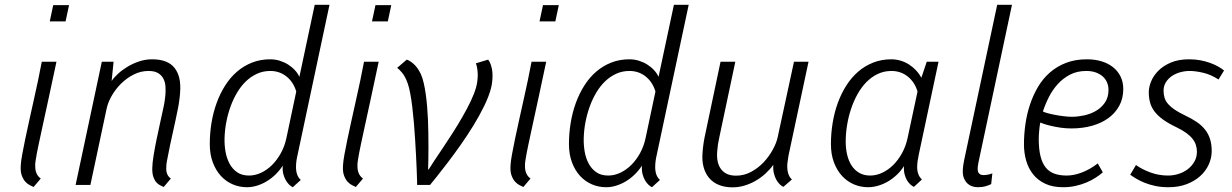

<svg xmlns="http://www.w3.org/2000/svg" viewBox="-20 -782 5211 812"><path d="M131.8 -110.4Q130.4 -101.6 129.6 -95.5Q128.9 -89.4 128.9 -87.9Q128.9 -81.1 129.2 -73.2Q129.4 -65.4 131.6 -57.1Q133.8 -48.8 138.7 -41Q143.6 -33.2 152.3 -26.9L122.1 8.8Q116.7 5.9 106.9 1.5Q97.2 -2.9 87.9 -12.7Q78.6 -22.5 72.3 -39.3Q65.9 -56.2 67.9 -84Q68.8 -100.6 74 -129.2Q79.1 -157.7 86.7 -193.8Q94.2 -230 103.5 -271.7Q112.8 -313.5 122.3 -356.4Q131.8 -399.4 140.9 -441.7Q149.9 -483.9 156.7 -521H218.8Q199.7 -430.7 185.3 -364.5Q170.9 -298.3 160.4 -250Q149.9 -201.7 142.8 -168.2Q135.7 -134.8 131.8 -110.4ZM257.3 -691.4H190.4L205.1 -760.3H272Z M624 -71.8Q624.5 -92.8 629.6 -124.8Q634.8 -156.7 642.1 -192.1Q649.4 -227.5 657.2 -262.7Q665 -297.9 670.9 -325.7Q674.8 -342.8 676.3 -354.2Q677.7 -365.7 679.2 -377.4Q681.2 -398.4 679.7 -417.2Q678.2 -436 670.4 -450.4Q662.6 -464.8 647.7 -473.4Q632.8 -481.9 607.9 -481.9Q575.2 -481.9 545.4 -466.8Q515.6 -451.7 491.9 -428.2Q468.3 -404.8 452.1 -376.2Q436 -347.7 430.7 -321.3L362.3 0H299.8L410.6 -521H460.4L452.1 -439.5Q461.4 -453.6 478.8 -469.7Q496.1 -485.8 518.8 -499.5Q541.5 -513.2 568.1 -522.2Q594.7 -531.2 623.5 -531.2Q689.5 -531.2 718.3 -494.6Q747.1 -458 741.7 -391.6Q741.2 -383.3 740.5 -376.2Q739.7 -369.1 738.8 -361.8Q737.8 -354.5 736.6 -346.2Q735.4 -337.9 733.4 -327.1Q728 -299.8 722.4 -273.9Q716.8 -248 711.2 -222.7Q705.6 -197.3 700 -171.6Q694.3 -146 689.5 -119.1Q689 -116.2 688 -111.3Q687 -106.4 686 -101.1Q685.1 -95.7 684.3 -90.8Q683.6 -85.9 683.6 -83.5Q683.1 -74.7 683.1 -66.7Q683.1 -58.6 685.1 -51.8Q687 -44.9 690.9 -38.6Q694.8 -32.2 702.6 -26.9L672.4 8.8Q666 5.9 657.5 1.7Q648.9 -2.4 641.4 -10.7Q633.8 -19 628.7 -33.4Q623.5 -47.9 624 -71.8Z M1175.8 -81.5Q1162.6 -61 1145.3 -44.2Q1127.9 -27.3 1108.2 -15.4Q1088.4 -3.4 1066.9 3.2Q1045.4 9.8 1024.4 9.8Q992.7 9.8 964.1 -2.4Q935.5 -14.6 914.1 -38.1Q892.6 -61.5 879.9 -95.5Q867.2 -129.4 867.2 -172.4Q867.2 -218.3 874.5 -262.7Q881.8 -307.1 896.5 -347.2Q911.1 -387.2 932.6 -420.9Q954.1 -454.6 982.4 -479Q1010.7 -503.4 1045.9 -517.3Q1081.1 -531.2 1122.6 -531.2Q1143.1 -531.2 1162.4 -525.4Q1181.6 -519.5 1198 -509.3Q1214.4 -499 1226.8 -485.6Q1239.3 -472.2 1246.1 -457L1311 -761.7H1373.5L1239.3 -130.9Q1231.9 -100.1 1231.9 -78.6Q1231.4 -60.5 1236.1 -45.9Q1240.7 -31.2 1252 -21L1218.3 9.8Q1211.4 6.8 1203.6 -0.5Q1195.8 -7.8 1189 -19.3Q1182.1 -30.8 1178.2 -46.1Q1174.3 -61.5 1175.8 -81.5ZM1123 -481.9Q1092.8 -481.9 1067.1 -470.2Q1041.5 -458.5 1020.5 -438.5Q999.5 -418.5 983.2 -391.1Q966.8 -363.8 955.3 -332.3Q943.8 -300.8 937.3 -266.8Q930.7 -232.9 929.7 -199.2Q928.7 -169.9 933.6 -141.4Q938.5 -112.8 950.7 -90.1Q962.9 -67.4 982.9 -53.5Q1002.9 -39.6 1033.2 -39.6Q1059.1 -39.6 1084.5 -51.5Q1109.9 -63.5 1131.1 -84.7Q1152.3 -106 1168.2 -135Q1184.1 -164.1 1191.4 -198.7L1232.9 -395Q1221.2 -434.6 1191.9 -458.3Q1162.6 -481.9 1123 -481.9Z M1494.6 -110.4Q1493.2 -101.6 1492.4 -95.5Q1491.7 -89.4 1491.7 -87.9Q1491.7 -81.1 1491.9 -73.2Q1492.2 -65.4 1494.4 -57.1Q1496.6 -48.8 1501.5 -41Q1506.3 -33.2 1515.1 -26.9L1484.9 8.8Q1479.5 5.9 1469.7 1.5Q1460 -2.9 1450.7 -12.7Q1441.4 -22.5 1435.1 -39.3Q1428.7 -56.2 1430.7 -84Q1431.6 -100.6 1436.8 -129.2Q1441.9 -157.7 1449.5 -193.8Q1457 -230 1466.3 -271.7Q1475.6 -313.5 1485.1 -356.4Q1494.6 -399.4 1503.7 -441.7Q1512.7 -483.9 1519.5 -521H1581.5Q1562.5 -430.7 1548.1 -364.5Q1533.7 -298.3 1523.2 -250Q1512.7 -201.7 1505.6 -168.2Q1498.5 -134.8 1494.6 -110.4ZM1620.1 -691.4H1553.2L1567.9 -760.3H1634.8Z M1759.3 -469.7Q1766.6 -454.1 1771.7 -432.1Q1776.9 -410.2 1780.5 -384.5Q1784.2 -358.9 1786.4 -330.8Q1788.6 -302.7 1790 -274.9Q1791 -249.5 1791.5 -219Q1792 -188.5 1792 -159.2Q1792 -129.9 1791.5 -104.7Q1791 -79.6 1790.5 -65.4H1793Q1800.8 -78.6 1816.7 -102.3Q1832.5 -126 1852.5 -155.8Q1872.6 -185.5 1894.3 -219.5Q1916 -253.4 1935.5 -287.4Q1955.1 -321.3 1970.5 -353.5Q1985.8 -385.7 1993.2 -411.6Q1997.1 -425.3 1998.8 -439.7Q2000.5 -454.1 2000.5 -463.9Q2000.5 -476.6 1998.5 -490.5Q1996.6 -504.4 1992.7 -514.2L2044.4 -529.8Q2046.4 -527.3 2049.6 -522Q2052.7 -516.6 2055.7 -508.3Q2058.6 -500 2060.8 -488.5Q2063 -477.1 2063 -462.4Q2063 -451.2 2061.5 -436.5Q2060.1 -421.9 2056.2 -407.7Q2047.4 -374 2027.6 -333.5Q2007.8 -293 1982.2 -251.2Q1956.5 -209.5 1928 -168.9Q1899.4 -128.4 1873.5 -94.5Q1847.7 -60.5 1827.6 -35.6Q1807.6 -10.7 1798.8 0H1744.1Q1744.1 -4.4 1743.7 -21.7Q1743.2 -39.1 1742.2 -65.2Q1741.2 -91.3 1739.5 -124Q1737.8 -156.7 1735.6 -191.9Q1733.4 -227.1 1730.5 -262.5Q1727.5 -297.9 1723.6 -329.8Q1719.7 -361.8 1714.8 -387.7Q1710 -413.6 1704.1 -429.7Q1693.8 -458.5 1680.9 -473.9Q1668 -489.3 1659.7 -495.1L1700.2 -529.8Q1712.4 -526.4 1729.2 -511.7Q1746.1 -497.1 1759.3 -469.7Z M2203.1 -110.4Q2201.7 -101.6 2200.9 -95.5Q2200.2 -89.4 2200.2 -87.9Q2200.2 -81.1 2200.4 -73.2Q2200.7 -65.4 2202.9 -57.1Q2205.1 -48.8 2210 -41Q2214.8 -33.2 2223.6 -26.9L2193.4 8.8Q2188 5.9 2178.2 1.5Q2168.5 -2.9 2159.2 -12.7Q2149.9 -22.5 2143.6 -39.3Q2137.2 -56.2 2139.2 -84Q2140.1 -100.6 2145.3 -129.2Q2150.4 -157.7 2158 -193.8Q2165.5 -230 2174.8 -271.7Q2184.1 -313.5 2193.6 -356.4Q2203.1 -399.4 2212.2 -441.7Q2221.2 -483.9 2228 -521H2290Q2271 -430.7 2256.6 -364.5Q2242.2 -298.3 2231.7 -250Q2221.2 -201.7 2214.1 -168.2Q2207 -134.8 2203.1 -110.4ZM2328.6 -691.4H2261.7L2276.4 -760.3H2343.3Z M2694.8 -81.5Q2681.6 -61 2664.3 -44.2Q2647 -27.3 2627.2 -15.4Q2607.4 -3.4 2585.9 3.2Q2564.5 9.8 2543.5 9.8Q2511.7 9.8 2483.2 -2.4Q2454.6 -14.6 2433.1 -38.1Q2411.6 -61.5 2398.9 -95.5Q2386.2 -129.4 2386.2 -172.4Q2386.2 -218.3 2393.6 -262.7Q2400.9 -307.1 2415.5 -347.2Q2430.2 -387.2 2451.7 -420.9Q2473.1 -454.6 2501.5 -479Q2529.8 -503.4 2564.9 -517.3Q2600.1 -531.2 2641.6 -531.2Q2662.1 -531.2 2681.4 -525.4Q2700.7 -519.5 2717 -509.3Q2733.4 -499 2745.8 -485.6Q2758.3 -472.2 2765.1 -457L2830.1 -761.7H2892.6L2758.3 -130.9Q2751 -100.1 2751 -78.6Q2750.5 -60.5 2755.1 -45.9Q2759.8 -31.2 2771 -21L2737.3 9.8Q2730.5 6.8 2722.7 -0.5Q2714.8 -7.8 2708 -19.3Q2701.2 -30.8 2697.3 -46.1Q2693.4 -61.5 2694.8 -81.5ZM2642.1 -481.9Q2611.8 -481.9 2586.2 -470.2Q2560.5 -458.5 2539.6 -438.5Q2518.6 -418.5 2502.2 -391.1Q2485.8 -363.8 2474.4 -332.3Q2462.9 -300.8 2456.3 -266.8Q2449.7 -232.9 2448.7 -199.2Q2447.8 -169.9 2452.6 -141.4Q2457.5 -112.8 2469.7 -90.1Q2481.9 -67.4 2502 -53.5Q2522 -39.6 2552.2 -39.6Q2578.1 -39.6 2603.5 -51.5Q2628.9 -63.5 2650.1 -84.7Q2671.4 -106 2687.3 -135Q2703.1 -164.1 2710.4 -198.7L2752 -395Q2740.2 -434.6 2710.9 -458.3Q2681.6 -481.9 2642.1 -481.9Z M3250.5 -85Q3236.8 -65.9 3218 -48.6Q3199.2 -31.2 3176.8 -18.1Q3154.3 -4.9 3129.2 2.7Q3104 10.3 3078.1 10.3Q3044.9 10.3 3020 0Q2995.1 -10.3 2979 -29.3Q2962.9 -48.3 2955.6 -75.4Q2948.2 -102.5 2951.2 -136.7Q2951.7 -144.5 2952.4 -151.6Q2953.1 -158.7 2954.1 -166Q2955.1 -173.3 2956.3 -181.4Q2957.5 -189.5 2959.5 -199.7L3027.3 -521H3089.8L3022 -200.7Q3018.1 -183.1 3016.4 -171.4Q3014.6 -159.7 3013.7 -147Q3011.2 -125.5 3013.9 -106.2Q3016.6 -86.9 3025.9 -71.8Q3035.2 -56.6 3051.5 -47.9Q3067.9 -39.1 3092.8 -39.1Q3127 -39.1 3156.7 -55.2Q3186.5 -71.3 3209.5 -95.7Q3232.4 -120.1 3248 -148.7Q3263.7 -177.2 3269 -202.1L3337.9 -521H3399.4L3315.4 -127Q3314.5 -124 3313.7 -117.9Q3313 -111.8 3312 -105.2Q3311 -98.6 3310.3 -93.3Q3309.6 -87.9 3309.6 -85.9Q3308.6 -65.4 3313.2 -49.3Q3317.9 -33.2 3329.1 -22.9L3293 8.3Q3286.1 5.4 3278.1 -2.2Q3270 -9.8 3263.4 -21.5Q3256.8 -33.2 3252.9 -49.1Q3249 -64.9 3250.5 -85Z M3750 -481.9Q3718.8 -481.9 3692.1 -469.2Q3665.5 -456.5 3644 -434.6Q3622.6 -412.6 3606.2 -383.1Q3589.8 -353.5 3578.9 -320.3Q3567.9 -287.1 3562.3 -252Q3556.6 -216.8 3556.6 -183.1Q3556.6 -153.8 3562.7 -127.7Q3568.8 -101.6 3581.5 -82Q3594.2 -62.5 3613.8 -51Q3633.3 -39.6 3660.2 -39.6Q3686 -39.6 3711.4 -51.5Q3736.8 -63.5 3758.1 -84.7Q3779.3 -106 3795.2 -135Q3811 -164.1 3818.4 -198.7L3860.4 -395Q3848.6 -434.6 3819.1 -458.3Q3789.6 -481.9 3750 -481.9ZM3494.1 -172.4Q3494.1 -218.3 3501.5 -262.7Q3508.8 -307.1 3523.4 -347.2Q3538.1 -387.2 3559.6 -420.9Q3581.1 -454.6 3609.4 -479Q3637.7 -503.4 3672.9 -517.3Q3708 -531.2 3749.5 -531.2Q3769.5 -531.2 3788.3 -525.6Q3807.1 -520 3823.5 -509.8Q3839.8 -499.5 3853.5 -485.1Q3867.2 -470.7 3876.5 -453.1L3899.4 -521H3949.2L3866.2 -130.9Q3859.4 -100.1 3858.9 -78.6Q3857.9 -42.5 3878.9 -22.9L3845.2 8.3Q3838.4 5.4 3830.6 -1.5Q3822.8 -8.3 3816.2 -19Q3809.6 -29.8 3805.7 -44.7Q3801.8 -59.6 3803.2 -79.6Q3790 -59.1 3772.5 -42.5Q3754.9 -25.9 3735.1 -14.4Q3715.3 -2.9 3693.8 3.4Q3672.4 9.8 3651.4 9.8Q3619.6 9.8 3591.1 -2.4Q3562.5 -14.6 3541 -38.1Q3519.5 -61.5 3506.8 -95.5Q3494.1 -129.4 3494.1 -172.4Z M4197.3 -761.7H4259.8L4120.1 -104.5Q4119.1 -100.6 4118.2 -95.7Q4117.2 -90.8 4116.5 -85.9Q4115.7 -81.1 4115.2 -77.1Q4114.7 -73.2 4114.7 -71.3Q4114.3 -54.2 4121.1 -47.9Q4127.9 -41.5 4139.6 -41.5Q4148.4 -41.5 4158.2 -43.5Q4168 -45.4 4176.8 -48.8L4171.9 -3.4Q4163.6 1 4148.9 5.4Q4134.3 9.8 4115.2 9.8Q4103 9.8 4091.6 5.9Q4080.1 2 4071.3 -6.3Q4062.5 -14.6 4057.1 -27.1Q4051.8 -39.6 4051.8 -56.6Q4051.8 -69.3 4053.7 -82.5Q4055.7 -95.7 4057.6 -105Z M4491.7 -39.6Q4521.5 -39.6 4555.9 -52.7Q4590.3 -65.9 4622.6 -90.8L4644 -53.2Q4631.3 -42 4614 -30.8Q4596.7 -19.5 4575.4 -10.5Q4554.2 -1.5 4529.1 4.2Q4503.9 9.8 4476.1 9.8Q4431.6 9.8 4400.1 -5.1Q4368.7 -20 4348.9 -45.2Q4329.1 -70.3 4319.8 -103Q4310.5 -135.7 4310.5 -171.4Q4310.5 -213.9 4316.7 -257.1Q4322.8 -300.3 4336.2 -340.3Q4349.6 -380.4 4370.4 -415.3Q4391.1 -450.2 4420.7 -475.8Q4450.2 -501.5 4489 -516.4Q4527.8 -531.2 4576.7 -531.2Q4610.4 -531.2 4638.4 -522.7Q4666.5 -514.2 4687 -498Q4707.5 -481.9 4719 -458.5Q4730.5 -435.1 4730.5 -405.8Q4730.5 -365.7 4713.6 -334.7Q4696.8 -303.7 4667.5 -282.5Q4638.2 -261.2 4598.1 -250Q4558.1 -238.8 4511.7 -238.8Q4488.3 -238.8 4466.3 -241.9Q4444.3 -245.1 4426.5 -249.3Q4408.7 -253.4 4396.2 -257.6Q4383.8 -261.7 4379.4 -263.7Q4377.9 -255.9 4376.7 -246.6Q4375.5 -237.3 4374.8 -228.3Q4374 -219.2 4373.5 -210.7Q4373 -202.1 4373 -195.3Q4373 -151.4 4380.4 -121.6Q4387.7 -91.8 4402.6 -73.5Q4417.5 -55.2 4439.7 -47.4Q4461.9 -39.6 4491.7 -39.6ZM4574.2 -481.9Q4535.6 -481.9 4505.9 -466.6Q4476.1 -451.2 4453.6 -426.5Q4431.2 -401.9 4415.8 -371.3Q4400.4 -340.8 4390.6 -310.5Q4396.5 -307.1 4410.9 -303.2Q4425.3 -299.3 4443.4 -295.9Q4461.4 -292.5 4480.2 -290.3Q4499 -288.1 4513.7 -288.1Q4536.6 -288.1 4563.7 -293.7Q4590.8 -299.3 4614 -312.5Q4637.2 -325.7 4652.6 -347.7Q4668 -369.6 4668 -402.3Q4668 -418.5 4661.9 -433.1Q4655.8 -447.8 4643.8 -458.5Q4631.8 -469.2 4614.3 -475.6Q4596.7 -481.9 4574.2 -481.9Z M5042 -140.6Q5042 -154.8 5037.8 -168.2Q5033.7 -181.6 5023.9 -194.3Q5014.2 -207 4997.6 -219.2Q4981 -231.4 4955.6 -243.7Q4920.9 -260.3 4898.4 -276.6Q4876 -293 4862.5 -310.8Q4849.1 -328.6 4843.8 -348.6Q4838.4 -368.7 4838.4 -392.1Q4838.4 -413.6 4848.4 -438Q4858.4 -462.4 4879.2 -483.2Q4899.9 -503.9 4932.1 -517.6Q4964.4 -531.2 5008.8 -531.2Q5034.2 -531.2 5056.4 -527.1Q5078.6 -522.9 5097.4 -516.1Q5116.2 -509.3 5131.1 -501Q5146 -492.7 5156.7 -483.9L5133.3 -445.8Q5101.6 -466.3 5069.1 -474.1Q5036.6 -481.9 5011.2 -481.9Q4990.7 -481.9 4970.9 -476.3Q4951.2 -470.7 4935.5 -460Q4919.9 -449.2 4910.4 -433.6Q4900.9 -418 4900.9 -398.4Q4900.9 -381.8 4905.3 -367.9Q4909.7 -354 4920.4 -341.8Q4931.2 -329.6 4948.5 -317.9Q4965.8 -306.2 4991.7 -293.9Q5019.5 -280.8 5040.8 -266.4Q5062 -252 5076.2 -234.1Q5090.3 -216.3 5097.4 -194.1Q5104.5 -171.9 5104.5 -143.6Q5104.5 -113.8 5091.8 -85.9Q5079.1 -58.1 5055.4 -36.9Q5031.7 -15.6 4997.8 -2.9Q4963.9 9.8 4921.4 9.8Q4891.1 9.8 4866 4.4Q4840.8 -1 4820.8 -9Q4800.8 -17.1 4785.4 -26.4Q4770 -35.6 4759.8 -43L4784.2 -84Q4810.5 -65.4 4845.7 -52.5Q4880.9 -39.6 4919.9 -39.6Q4942.4 -39.6 4964.1 -46.4Q4985.8 -53.2 5003.2 -66.4Q5020.5 -79.6 5031.2 -98.4Q5042 -117.2 5042 -140.6Z"/></svg>

Font: Ufes Sans Light
Style: Italic
Weight: 200
Designer: Ricardo Esteves & Thais Bronze
Foundry: ProDesignUfes - Ricardo Esteves, Thais Bronze
Version: Version 2.0